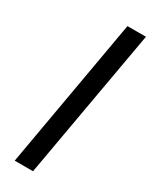

<svg xmlns="http://www.w3.org/2000/svg" viewBox="-218 -758 739 936"><g transform="rotate(30 151.5 -289.5)"><path d="M154 132 303 -711H199L51 132Z"/></g></svg>

Font: Asimov
Style: XWidIt
Weight: 500
Designer: Google
Version: Version 2.000980; 2014